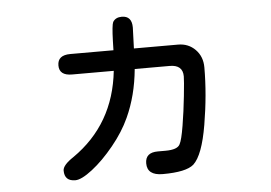

<svg xmlns="http://www.w3.org/2000/svg" viewBox="-48 -668 1096 776"><g transform="rotate(-5 500.0 -280.0)"><path d="M510 -472H689Q731 -472 759 -443.5Q787 -415 787 -371Q787 -261 766.5 -139.5Q746 -18 708 17Q677 44 582 44Q519 44 519 -5Q519 -49 570 -49H601Q650 -49 660 -70Q669 -86 678.5 -143.5Q688 -201 694.5 -263Q701 -325 701 -342Q701 -389 648 -389H506Q496 -282 456 -195Q431 -140 386.5 -85.5Q342 -31 297.5 3.5Q253 38 228 38Q184 38 184 -5Q184 -27 228 -56Q398 -174 421 -389H252Q200 -389 200 -430Q200 -472 252 -472H427L428 -510Q430 -574 436 -586Q447 -604 472 -604Q513 -604 513 -557Z"/></g></svg>

Font: 寒蝉全圆体
Style: Regular
Weight: 400
Designer: Warren2060
      Designed by Motoya company      

      [Varela Round]
      Joe Prince(Latin component); Avraham Cornf
Foundry: ChillType
Version: Version 3.200